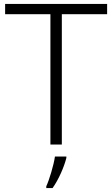

<svg xmlns="http://www.w3.org/2000/svg" viewBox="-20 -734 571 975"><path d="M294 0V-662H524V-714H6V-662H236V0ZM317 68V61H259C253 104 230 180 215 212V221H247C279 176 306 112 317 68Z"/></svg>

Font: Noto Sans Gujarati Light
Style: Regular
Weight: 300
Designer: Jelle Bosma - Monotype Design Team, Universal Thirst
Foundry: Monotype Imaging Inc.
Version: Version 2.106